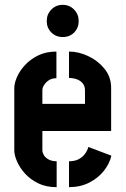

<svg xmlns="http://www.w3.org/2000/svg" viewBox="-20 -773 519 793"><path d="M239 -620Q211 -620 192 -639Q173 -658 173 -686Q173 -714 192 -733.5Q211 -753 239 -753Q267 -753 286 -733.5Q305 -714 305 -686Q305 -658 286.5 -639Q268 -620 239 -620ZM214 0Q170 0 137.5 -16Q105 -32 83 -56.5Q61 -81 50 -107Q39 -133 39 -152V-409Q39 -429 50 -454.5Q61 -480 83 -504Q105 -528 137.5 -544Q170 -560 213 -560V-450Q195 -450 182.5 -442Q170 -434 162.5 -422.5Q155 -411 155 -401V-344H331V-400Q331 -418 321 -429.5Q311 -441 296 -446Q281 -451 265 -451V-560Q305 -560 345 -541Q385 -522 412 -488.5Q439 -455 439 -410V-232H155V-152Q155 -143 161 -132.5Q167 -122 180.5 -114.5Q194 -107 214 -107ZM265 0V-107Q289 -107 305 -115.5Q321 -124 331 -137.5Q341 -151 345 -166L440 -130Q433 -98 409.5 -68Q386 -38 349 -19Q312 0 265 0Z"/></svg>

Font: Stick No Bills
Style: Bold
Weight: 700
Version: Version 2.000